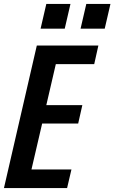

<svg xmlns="http://www.w3.org/2000/svg" viewBox="-22 -950 578 970"><path d="M-2 0 164 -720H475L454 -626H260L212 -419H394L373 -326H191L137 -94H339L317 0ZM385 -805 414 -930H536L507 -805ZM183 -805 212 -930H334L305 -805Z"/></svg>

Font: Instrument Sans Condensed SemiBold Italic
Style: Regular
Weight: 600
Width: 3
Italic angle: -13°
Designer: Rodrigo Fuenzalida
Foundry: fragTYPE
Version: Version 1.000; ttfautohint (v1.8.4.7-5d5b);gftools[0.9.28]